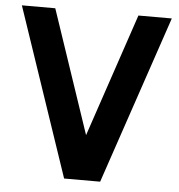

<svg xmlns="http://www.w3.org/2000/svg" viewBox="-51 -748 742 796"><g transform="rotate(5 320.0 -350.0)"><path d="M8 -700H147L371 -36H269L493 -700H632L395 0H245Z"/></g></svg>

Font: Uncut Sans Variable
Style: Regular
Weight: 400
Designer: Kasper Nordkvist
Foundry: UNCUT.wtf
Version: Version 1.304;Glyphs 3.2 (3246)